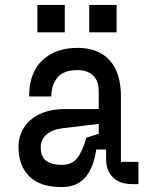

<svg xmlns="http://www.w3.org/2000/svg" viewBox="-20 -746 640 778"><path d="M541 0H517Q464 0 437 -28Q410 -56 410 -100V-140H370Q359 -66 325.5 -27Q292 12 230 12Q142 12 98.5 -31.5Q55 -75 55 -150Q55 -193 76.5 -228Q98 -263 140.5 -283.5Q183 -304 244 -304H380V-375Q380 -419 357 -440.5Q334 -462 294 -462Q238 -462 213 -432Q188 -402 188 -355H98Q98 -451 151.5 -501.5Q205 -552 294 -552Q378 -552 424 -502Q470 -452 470 -355V-90H541ZM330 -188 380 -204V-244L231 -226Q192 -221 168.5 -201Q145 -181 145 -150Q145 -112 166.5 -95Q188 -78 230 -78Q272 -78 293 -105.5Q314 -133 330 -188ZM242.5 -726V-615H131.5V-726ZM452.5 -726V-615H341.5V-726Z"/></svg>

Font: Fliege Mono Thin
Style: Regular
Weight: 100
Version: Version 0.020;Glyphs 3.3 (3306)